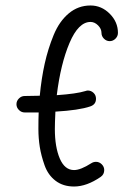

<svg xmlns="http://www.w3.org/2000/svg" viewBox="-20 -680 490 700"><path d="M330 -90Q342 -90 351 -81Q360 -72 360 -60Q360 -44 347 -35Q296 0 250 0Q210 0 182.5 -21Q155 -42 142.5 -77.5Q130 -113 125 -144.5Q120 -176 120 -210Q120 -248 121 -270H70Q58 -270 49 -279Q40 -288 40 -300Q40 -312 49 -321Q58 -330 70 -330Q80 -330 98.5 -330.5Q117 -331 125 -331Q131 -394 143 -448Q155 -502 175.5 -552Q196 -602 230.5 -631Q265 -660 310 -660Q350 -660 380 -630Q410 -600 410 -560Q410 -548 401 -539Q392 -530 380 -530Q368 -530 359 -539Q350 -548 350 -560Q350 -575 337.5 -587.5Q325 -600 310 -600Q266 -600 233.5 -523.5Q201 -447 187 -333Q259 -338 291 -348Q297 -350 300 -350Q312 -350 321 -341.5Q330 -333 330 -320Q330 -299 309 -292Q268 -278 182 -273Q180 -231 180 -210Q180 -144 198 -102Q216 -60 250 -60Q274 -60 313 -85Q321 -90 330 -90Z"/></svg>

Font: Pecita
Style: Book
Weight: 400
Width: 7
Version: Version 4.3